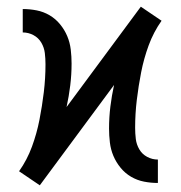

<svg xmlns="http://www.w3.org/2000/svg" viewBox="-20 -547 540 574"><path d="M99 7 68 -14 37 -35Q61 -69 75.5 -108.5Q90 -148 98 -189Q106 -230 111 -271.5Q116 -313 116 -355Q116 -372 114 -388.5Q112 -405 103.5 -419.5Q95 -434 80 -442Q65 -450 48 -450V-520Q69 -520 89.5 -516Q110 -512 128 -501.5Q146 -491 159.5 -474.5Q173 -458 181 -439Q189 -420 191.5 -399Q194 -378 194 -357Q194 -324 190 -291.5Q186 -259 179 -227L401 -527L432 -506L463 -485Q439 -451 424.5 -411.5Q410 -372 402 -331Q394 -290 389 -248.5Q384 -207 384 -165Q384 -148 386 -131.5Q388 -115 396.5 -100.5Q405 -86 420 -78Q435 -70 452 -70V0Q431 0 410.5 -4Q390 -8 372 -18.5Q354 -29 340.5 -45.5Q327 -62 319 -81Q311 -100 308.5 -121Q306 -142 306 -163Q306 -196 310 -228.5Q314 -261 321 -293Z"/></svg>

Font: Iosevka Gothic
Style: Regular
Weight: 400
Monospace: yes
Designer: Belleve Invis
Foundry: Belleve Invis
Version: Version 15.5.1; ttfautohint (v1.8.4)